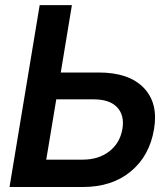

<svg xmlns="http://www.w3.org/2000/svg" viewBox="-20 -748 670 768"><path d="M223.1 -458H375Q495.6 -458 554.7 -397Q613.8 -335.9 596.2 -231.9Q578.6 -125 503.4 -62.5Q428.2 0 311.5 0H18.1L138.7 -727.5H267.6ZM205.1 -350.6 165 -109.4H310.5Q374.5 -109.4 417.2 -142.6Q460 -175.8 469.7 -232.4Q478.5 -287.1 448.5 -318.8Q418.5 -350.6 355 -350.6Z"/></svg>

Font: Inter Display SemiBold
Style: Italic
Weight: 600
Italic angle: -9.39999°
Designer: Rasmus Andersson
Foundry: rsms
Version: Version 4.000;git-a52131595